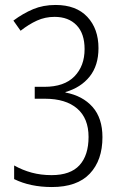

<svg xmlns="http://www.w3.org/2000/svg" viewBox="-20 -744 493 774"><path d="M189 10Q102 10 37 -22V-77Q71 -58 108 -48Q145 -38 188 -38Q264 -38 300.5 -78Q337 -118 337 -192Q337 -267 291 -306.5Q245 -346 161 -346H120V-394H159Q239 -394 280 -436Q321 -478 321 -546Q321 -609 288.5 -642.5Q256 -676 200 -676Q162 -676 129 -661Q96 -646 63 -620L34 -661Q73 -690 113.5 -707Q154 -724 204 -724Q287 -724 332 -676Q377 -628 377 -550Q377 -480 341.5 -435.5Q306 -391 244 -373V-371Q313 -358 353 -313Q393 -268 393 -191Q393 -98 342 -44Q291 10 189 10Z"/></svg>

Font: Noto Sans Devanagari UI Condensed Light
Style: Regular
Weight: 300
Width: 3
Designer: Jelle Bosma - Monotype Design Team
Foundry: Monotype Imaging Inc.
Version: Version 2.004; ttfautohint (v1.8.4.7-5d5b)